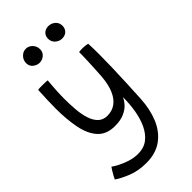

<svg xmlns="http://www.w3.org/2000/svg" viewBox="-295 -791 1131 1131"><g transform="rotate(-45 270.0 -225.5)"><path d="M201.5 264Q134 264 81.5 242.5Q29 221 1 201Q4 193.5 11.2 180.2Q18.5 167 26.5 154Q34.5 141 40 133.5Q52.5 143 78.2 156.5Q104 170 137.5 180.8Q171 191.5 205 191.5Q253 191.5 285.8 166.8Q318.5 142 339 99.5Q359.5 57 368.8 3.2Q378 -50.5 378 -108.5Q370.5 -90 352.5 -69.5Q334.5 -49 303.2 -34.8Q272 -20.5 224.5 -20.5Q155 -20.5 117 -62.2Q79 -104 64.5 -176.5Q50 -249 50 -341.5Q50 -376.5 51.5 -414Q53 -451.5 55 -491.5Q60.5 -493 71.5 -493.2Q82.5 -493.5 94 -493.5Q107 -493.5 118.5 -493Q130 -492.5 134.5 -491.5Q134 -486 132 -463.5Q130 -441 128.2 -408.5Q126.5 -376 126.5 -341.5Q126.5 -299 130 -255.5Q133.5 -212 144.8 -175.8Q156 -139.5 178 -117.2Q200 -95 236.5 -95Q275 -95 304 -115.5Q333 -136 351 -176.8Q369 -217.5 374.5 -278.5Q376.5 -304 378.2 -336.5Q380 -369 381.2 -400Q382.5 -431 383 -453Q383.5 -475 383 -478.5Q390 -479.5 397.2 -480Q404.5 -480.5 412 -480.5Q437 -480.5 455.5 -475.5Q457.5 -438.5 457.5 -385.5Q457.5 -337 455.8 -277Q454 -217 451.2 -153Q448.5 -89 445 -28Q440.5 56 413 122Q385.5 188 333 226Q280.5 264 201.5 264ZM175 -598Q152.5 -598 134.2 -613Q116 -628 116 -652Q116 -678.5 133.8 -696.5Q151.5 -714.5 174 -714.5Q198 -714.5 215.2 -696.5Q232.5 -678.5 232.5 -652.5Q232.5 -629 215 -613.5Q197.5 -598 175 -598ZM370 -605Q345.5 -605 327.2 -621.5Q309 -638 309 -662.5Q309 -687 324.2 -701Q339.5 -715 362 -715Q387.5 -715 405.5 -699Q423.5 -683 423.5 -658Q423.5 -641.5 416.2 -629.5Q409 -617.5 397 -611.2Q385 -605 370 -605Z"/></g></svg>

Font: Grandstander Thin Light
Style: Regular
Weight: 300
Version: Version 1.200